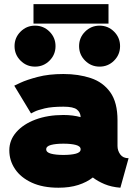

<svg xmlns="http://www.w3.org/2000/svg" viewBox="-20 -880 650 915"><path d="M258.8 14.6Q184.1 14.6 131.6 -9.5Q79.1 -33.7 51.8 -74.2Q24.4 -114.7 24.4 -163.6Q24.4 -212.4 57.9 -250.5Q91.3 -288.6 149.4 -310.3Q207.5 -332 282.2 -332Q327.1 -332 364.3 -321.8Q363.8 -343.8 346.9 -357.7Q330.1 -371.6 282.2 -371.6Q227.1 -371.6 193.1 -363.5Q159.2 -355.5 143.6 -347.4Q127.9 -339.4 127.9 -339.4L47.9 -471.7Q47.9 -471.7 77.4 -485.6Q106.9 -499.5 159.7 -513.4Q212.4 -527.3 282.2 -527.3Q354.5 -527.3 412.8 -507.8Q471.2 -488.3 505.6 -440.2Q540 -392.1 540 -306.6V-184.1Q540 -162.1 553.2 -144Q566.4 -126 592.8 -126L553.7 14.6Q511.2 11.2 478.5 -2.4Q445.8 -16.1 422.4 -34.2Q394 -11.7 353 1.5Q312 14.6 258.8 14.6ZM364.3 -168.5Q364.3 -183.1 341.6 -189.2Q318.8 -195.3 282.2 -195.3Q245.6 -195.3 222.9 -189.2Q200.2 -183.1 200.2 -168.5Q200.2 -153.8 222.9 -147.7Q245.6 -141.6 282.2 -141.6Q318.8 -141.6 341.6 -147.7Q364.3 -153.8 364.3 -168.5ZM356.9 -660.2Q356.9 -700.7 385.5 -729.2Q414.1 -757.8 454.6 -757.8Q495.1 -757.8 523.7 -729.2Q552.2 -700.7 552.2 -660.2Q552.2 -619.6 523.7 -591.1Q495.1 -562.5 454.6 -562.5Q414.1 -562.5 385.5 -591.1Q356.9 -619.6 356.9 -660.2ZM49.3 -660.2Q49.3 -700.7 77.9 -729.2Q106.4 -757.8 147 -757.8Q187.5 -757.8 216.1 -729.2Q244.6 -700.7 244.6 -660.2Q244.6 -619.6 216.1 -591.1Q187.5 -562.5 147 -562.5Q106.4 -562.5 77.9 -591.1Q49.3 -619.6 49.3 -660.2ZM139.6 -767.6V-860.4H497.1V-767.6Z"/></svg>

Font: Giphurs Black
Style: Regular
Weight: 900
Version: Version 0.920; ttfautohint (v1.8.4.7-5d5b)